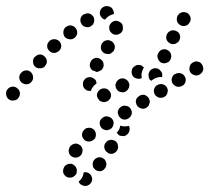

<svg xmlns="http://www.w3.org/2000/svg" viewBox="-32 -300 684 627"><path d="M239 273Q241 268 241 263Q250 261 257 265Q264 269 267 276Q271 285 267 294Q263 302 254 306Q245 309 237 305Q228 302 225 293Q225 293 225 293Q225 293 225 293Q227 291 230 288Q236 282 239 273ZM217 248Q215 244 212 241Q210 239 208 238Q206 237 204 236Q203 236 202 235Q200 235 199 235Q197 235 196 235Q191 235 187 237Q183 239 180 242Q177 245 176 249Q174 253 174 258V259Q174 268 181 274Q188 281 197 280Q202 280 206 278Q210 276 213 273Q216 270 218 266Q219 261 219 257V256Q219 252 217 248ZM271 232Q272 227 274 224L275 223Q280 216 289 214Q298 212 306 218Q310 220 312 224Q314 228 315 232Q316 236 315 241Q314 245 312 249H311Q306 257 297 259Q288 260 280 255Q280 255 279 254Q277 252 274 249Q273 247 272 245Q271 243 271 240Q270 236 271 232ZM237 185Q234 176 226 172Q218 167 209 170Q200 173 195 181V182Q191 190 193 199Q196 208 204 212Q212 216 221 214Q230 211 235 203V202Q239 194 237 185ZM309 184Q311 193 319 198Q322 201 327 202Q331 203 336 202Q340 201 344 198Q347 196 350 192Q355 184 353 175Q352 165 344 160Q340 158 336 157Q331 156 327 157Q323 158 319 160Q315 163 313 167H312Q307 175 309 184ZM281 142Q282 132 276 125Q274 122 270 120Q266 118 261 117Q257 117 252 118Q248 119 245 122L244 123Q237 129 236 138Q235 147 241 154Q244 158 248 160Q252 162 256 162Q261 163 265 161Q269 160 273 157Q281 151 281 142ZM364 111Q362 111 361 110Q361 112 360 114Q358 123 352 130Q351 132 349 133Q351 136 353 138Q355 140 357 142Q361 144 366 144Q370 145 375 144Q379 143 382 140Q385 138 388 134Q390 130 391 126Q392 121 391 117Q391 115 390 114Q389 112 389 111Q386 112 382 112Q373 114 364 111ZM338 108Q341 99 336 91Q331 83 322 81Q313 78 305 83Q301 86 298 89Q295 93 294 97Q293 101 294 106Q294 110 297 114Q299 118 303 121Q306 123 310 124Q315 126 319 125Q324 124 327 122H328Q336 117 338 108ZM398 73Q400 64 395 56Q393 52 389 49Q386 47 381 46Q377 45 372 45Q368 46 364 48Q360 51 357 54Q355 58 353 62Q352 67 353 71Q354 75 356 79Q361 87 370 90Q379 92 387 87Q395 82 398 73ZM453 46Q455 42 456 38Q458 33 457 29Q456 25 454 21Q449 13 440 10Q431 8 423 13Q419 16 416 19Q413 23 412 27Q411 32 412 36Q413 40 415 44Q420 52 429 54Q438 57 446 52Q450 49 453 46ZM327 23Q332 16 330 6Q330 5 329 4Q329 2 328 1Q328 0 327 0Q326 -3 324 -4Q323 -6 320 -8Q317 -10 312 -11Q308 -12 304 -11H303Q294 -9 289 -2Q283 6 285 15Q286 20 289 23Q291 27 295 30Q299 32 303 33Q307 34 312 33Q321 31 327 23ZM33 3Q32 -6 24 -12Q17 -18 8 -17Q-1 -16 -7 -9L-8 -8Q-13 -1 -12 8Q-11 18 -4 24Q-1 26 4 28Q8 29 12 28Q17 28 21 26Q25 24 28 20Q34 12 33 3ZM512 10Q514 6 515 2Q516 -2 516 -7Q515 -11 513 -15Q510 -19 507 -21Q503 -24 499 -25Q494 -26 490 -25Q485 -25 482 -22H481Q473 -17 471 -8Q469 1 474 9Q476 13 480 15Q483 18 488 19Q492 20 496 19Q501 19 505 16Q509 14 512 10ZM387 -10Q390 -14 390 -19Q391 -23 390 -27Q388 -32 386 -35Q380 -42 371 -44Q361 -45 354 -39Q350 -36 348 -32Q346 -28 345 -24Q345 -19 346 -15Q347 -11 350 -7Q355 0 365 1Q374 3 381 -3L382 -4Q385 -6 387 -10ZM254 -4Q250 -5 247 -8Q243 -11 241 -15Q239 -19 239 -23V-24Q238 -33 244 -40Q249 -47 259 -48Q263 -49 267 -47Q272 -46 275 -43Q279 -41 281 -37Q283 -33 283 -28Q283 -28 283 -27Q283 -27 283 -27Q283 -27 283 -27Q275 -22 270 -14Q266 -9 265 -3Q264 -3 264 -3Q264 -3 263 -3Q259 -3 254 -4ZM574 -34Q576 -43 571 -51Q568 -55 565 -58Q561 -60 557 -61Q552 -62 548 -61Q544 -61 540 -58H539Q531 -53 529 -44Q527 -35 532 -27Q535 -23 538 -21Q542 -18 546 -17Q551 -16 555 -17Q559 -17 563 -20H564Q572 -25 574 -34ZM76 -49Q75 -59 68 -65Q61 -71 52 -70Q43 -69 37 -62L36 -61Q30 -54 31 -45Q32 -36 39 -30Q43 -27 47 -26Q51 -24 56 -25Q60 -25 64 -27Q68 -29 71 -33Q77 -40 76 -49ZM453 -55Q453 -60 455 -64Q459 -73 468 -76Q477 -79 485 -75Q489 -73 492 -69Q495 -66 497 -62Q498 -58 498 -55Q498 -51 497 -48Q491 -49 486 -48Q477 -46 470 -42L469 -41Q465 -39 462 -36Q459 -38 457 -40Q455 -43 454 -47Q453 -51 453 -55ZM438 -79Q438 -80 438 -80Q438 -80 437 -80Q434 -84 430 -86Q426 -88 422 -88Q417 -88 413 -87Q409 -85 406 -82H405Q398 -76 398 -67Q397 -57 403 -50Q406 -47 410 -45Q414 -43 419 -43Q422 -42 425 -43Q428 -44 431 -45Q430 -51 430 -57Q431 -66 435 -74Q436 -77 438 -79ZM628 -64Q631 -68 632 -73Q632 -77 631 -81Q630 -86 628 -89Q625 -93 622 -96Q618 -98 613 -99Q609 -100 605 -99Q600 -98 597 -95H596Q588 -89 587 -80Q585 -71 590 -63Q596 -56 605 -54Q614 -52 622 -58Q626 -61 628 -64ZM262 -93Q263 -98 266 -101V-102Q271 -109 281 -111Q290 -112 297 -106Q301 -104 303 -100Q306 -96 306 -92Q307 -87 306 -83Q305 -78 302 -75V-74Q298 -70 293 -68Q288 -65 283 -65Q278 -68 273 -69Q272 -70 270 -70Q266 -73 264 -77Q262 -80 261 -85Q261 -89 262 -93ZM121 -101Q120 -110 113 -116Q106 -123 97 -122Q88 -121 82 -114H81Q75 -107 76 -98Q76 -88 83 -82Q90 -76 100 -77Q109 -77 115 -84V-85Q122 -92 121 -101ZM484 -108Q487 -99 495 -95Q499 -94 504 -93Q508 -93 512 -95Q517 -96 520 -99Q523 -102 525 -106V-107Q529 -115 526 -124Q523 -133 514 -137Q506 -141 497 -138Q488 -134 485 -126L484 -125Q480 -117 484 -108ZM298 -139Q301 -131 309 -126Q313 -124 318 -124Q322 -123 327 -124Q331 -126 334 -129Q338 -131 340 -135V-136Q345 -144 342 -153Q339 -162 331 -166Q327 -168 323 -169Q318 -169 314 -168Q310 -167 306 -164Q303 -161 300 -157Q296 -148 298 -139ZM168 -150Q168 -159 161 -166Q154 -172 145 -172Q136 -172 129 -166V-165Q122 -159 122 -150Q122 -140 129 -134Q132 -130 136 -129Q140 -127 145 -127Q149 -127 153 -129Q158 -131 161 -134Q168 -141 168 -150ZM512 -170Q516 -162 524 -158Q528 -156 533 -156Q537 -156 541 -157Q545 -159 549 -162Q552 -165 554 -169Q558 -178 555 -187Q552 -195 543 -199Q539 -201 534 -201Q530 -201 526 -200Q522 -198 518 -195Q515 -192 513 -188Q509 -179 512 -170ZM220 -191Q221 -201 215 -208Q210 -215 200 -217Q191 -218 184 -212H183Q176 -206 175 -197Q174 -188 179 -180Q185 -173 194 -172Q203 -170 211 -176Q219 -182 220 -191ZM325 -206Q325 -201 328 -197Q330 -194 334 -191Q337 -188 342 -187Q351 -185 359 -190Q367 -194 369 -203V-204Q370 -208 369 -213Q369 -217 367 -221Q364 -225 361 -227Q357 -230 353 -231Q344 -234 336 -229Q328 -224 325 -215V-214Q324 -210 325 -206ZM274 -225Q277 -232 275 -239Q275 -240 275 -241Q274 -242 274 -244Q273 -244 273 -245Q273 -245 273 -246Q270 -249 267 -252Q263 -255 259 -256Q254 -257 250 -256Q246 -255 242 -253H241Q233 -248 231 -239Q229 -230 234 -222Q236 -218 240 -215Q243 -213 248 -212Q252 -211 257 -211Q261 -212 265 -214V-215Q272 -218 274 -225ZM546 -231Q549 -222 557 -218Q565 -213 574 -216Q583 -218 587 -227H588Q592 -235 590 -244Q587 -253 579 -258Q575 -260 571 -260Q566 -261 562 -260Q558 -258 554 -256Q551 -253 548 -249Q544 -240 546 -231ZM300 -273Q307 -280 316 -280H317Q326 -280 333 -274Q339 -267 340 -258Q340 -257 340 -256Q339 -255 339 -254Q331 -252 324 -248Q316 -243 311 -236Q303 -238 299 -244Q294 -250 294 -257Q294 -267 300 -273Z"/></svg>

Font: FRB American Cursive Dotted Extrabold
Style: Bold Italic
Weight: 800
Italic angle: -25°
Version: Version 2.0;Modular Font Editor K font №1